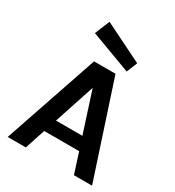

<svg xmlns="http://www.w3.org/2000/svg" viewBox="-210 -1024 1047 1147"><g transform="rotate(30 313.0 -450.0)"><path d="M147 0H22L243 -649H391L604 0H479L434 -140H193ZM442 -694 163 -798 205 -900 472 -768ZM405 -229 315 -508 223 -229Z"/></g></svg>

Font: Karla Neue
Style: Bold
Weight: 700
Designer: Jonathan Pinhorn
Foundry: PYRS Fontlab Ltd. / Made with FontLab
Version: Version 1.000;PS 001.001;hotconv 1.0.56